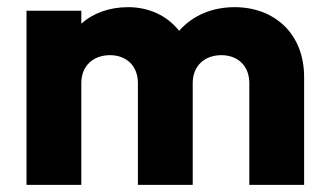

<svg xmlns="http://www.w3.org/2000/svg" viewBox="-20 -516 913 536"><path d="M54 0H207V-284C207 -333 241 -362 287 -362C332 -362 365 -333 365 -284V0H518V-284C518 -333 552 -362 598 -362C643 -362 676 -333 676 -284V0H829V-301C829 -423 745 -496 635 -496C571 -496 517 -472 480 -430C447 -472 396 -496 338 -496C286 -496 241 -480 207 -450V-486H54Z"/></svg>

Font: MV Cash
Style: Bold
Weight: 700
Designer: Rodrigo Fuenzalida
Foundry: fragTYPE
Version: Version 1.100;Glyphs 3.1.2 (3151)